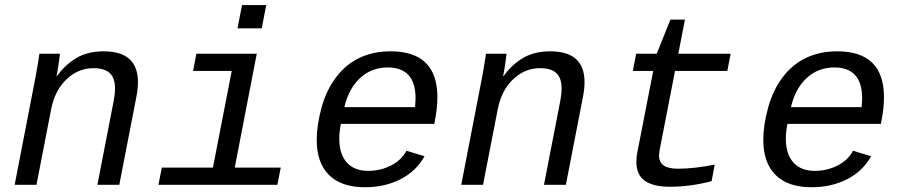

<svg xmlns="http://www.w3.org/2000/svg" viewBox="-20 -745 3641 774"><path d="M372.6 0 438.5 -339.4Q443.8 -367.7 443.8 -387.2Q443.8 -430.2 422.6 -450.2Q401.4 -470.2 356.4 -470.2Q295.9 -470.2 248.8 -426Q201.7 -381.8 186.5 -306.2L127 0H39.1L119.6 -415.5Q123 -432.1 126.2 -450.4Q129.4 -468.8 132.1 -485.1Q134.8 -501.5 136.7 -513.2Q138.7 -524.9 138.7 -528.3H221.7Q221.7 -525.4 217.5 -495.4Q213.4 -465.3 208 -438H209.5Q242.7 -484.4 288.1 -511.2Q333.5 -538.1 397.9 -538.1Q536.1 -538.1 536.1 -414.1Q536.1 -386.2 529.3 -352.1L460.9 0Z M926.3 -69.3H1111.8L1098.1 0H618.7L632.3 -69.3H838.4L914.1 -459H758.3L771.5 -528.3H1015.1ZM937.5 -630.9 955.6 -724.6H1053.2L1035.2 -630.9Z M1354 -245.6Q1347.7 -211.9 1347.7 -186.5Q1347.7 -123.5 1378.2 -89.8Q1408.7 -56.2 1463.9 -56.2Q1513.7 -56.2 1555.9 -77.6Q1598.1 -99.1 1618.7 -137.2L1691.4 -115.2Q1657.7 -54.7 1594.5 -22.5Q1531.2 9.8 1451.2 9.8Q1356.4 9.8 1306.6 -39.3Q1256.8 -88.4 1256.8 -180.7Q1256.8 -241.2 1276.4 -311.8Q1295.9 -382.3 1335 -433.8Q1374 -485.4 1429.2 -511.7Q1484.4 -538.1 1554.7 -538.1Q1743.2 -538.1 1743.2 -353Q1743.2 -308.6 1732.9 -257.3L1731 -245.6ZM1543 -473.1Q1478 -473.1 1431.9 -430.7Q1385.7 -388.2 1368.2 -313H1653.3L1655.3 -348.1Q1655.3 -473.1 1543 -473.1Z M2172.9 0 2238.8 -339.4Q2244.1 -367.7 2244.1 -387.2Q2244.1 -430.2 2222.9 -450.2Q2201.7 -470.2 2156.7 -470.2Q2096.2 -470.2 2049.1 -426Q2002 -381.8 1986.8 -306.2L1927.2 0H1839.4L1919.9 -415.5Q1923.3 -432.1 1926.5 -450.4Q1929.7 -468.8 1932.4 -485.1Q1935.1 -501.5 1937 -513.2Q1939 -524.9 1939 -528.3H2022Q2022 -525.4 2017.8 -495.4Q2013.7 -465.3 2008.3 -438H2009.8Q2043 -484.4 2088.4 -511.2Q2133.8 -538.1 2198.2 -538.1Q2336.4 -538.1 2336.4 -414.1Q2336.4 -386.2 2329.6 -352.1L2261.2 0Z M2531.2 -459 2544.4 -528.3H2627.4L2682.6 -666H2741.2L2714.4 -528.3H2925.3L2912.1 -459H2701.2L2639.2 -140.6L2636.7 -119.1Q2636.7 -91.3 2655.3 -78.1Q2673.8 -64.9 2713.4 -64.9Q2778.3 -64.9 2861.3 -81.5L2848.6 -14.6Q2762.7 7.8 2680.7 7.8Q2612.8 7.8 2579.1 -16.4Q2545.4 -40.5 2545.4 -92.3Q2545.4 -114.3 2549.3 -131.3L2613.3 -459Z M3154.3 -245.6Q3147.9 -211.9 3147.9 -186.5Q3147.9 -123.5 3178.5 -89.8Q3209 -56.2 3264.2 -56.2Q3314 -56.2 3356.2 -77.6Q3398.4 -99.1 3418.9 -137.2L3491.7 -115.2Q3458 -54.7 3394.8 -22.5Q3331.5 9.8 3251.5 9.8Q3156.7 9.8 3106.9 -39.3Q3057.1 -88.4 3057.1 -180.7Q3057.1 -241.2 3076.7 -311.8Q3096.2 -382.3 3135.3 -433.8Q3174.3 -485.4 3229.5 -511.7Q3284.7 -538.1 3355 -538.1Q3543.5 -538.1 3543.5 -353Q3543.5 -308.6 3533.2 -257.3L3531.2 -245.6ZM3343.3 -473.1Q3278.3 -473.1 3232.2 -430.7Q3186 -388.2 3168.5 -313H3453.6L3455.6 -348.1Q3455.6 -473.1 3343.3 -473.1Z"/></svg>

Font: Cousine
Style: Italic
Weight: 400
Italic angle: -12°
Monospace: yes
Designer: Steve Matteson
Foundry: Monotype Imaging Inc.
Version: Version 1.21